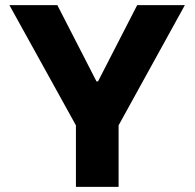

<svg xmlns="http://www.w3.org/2000/svg" viewBox="-20 -727 757 747"><path d="M203.1 -707 355.5 -410.2H361.3L513.7 -707H699.2L441.4 -239.3V0H275.4V-239.3L16.6 -707Z"/></svg>

Font: Pretendard ExtraBold
Style: Regular
Weight: 800
Designer: Base glyphs from Inter by Rasmus Andersson; Hangeul glyphs from Noto Sans CJK(Source Han Sans) by Jang Soo-young and Kan
Foundry: Kil Hyung-jin
Version: Version 1.309